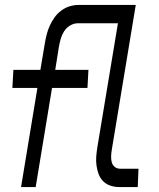

<svg xmlns="http://www.w3.org/2000/svg" viewBox="-20 -755 640 775"><path d="M65 0 131 -400H30L34 -473H143L161 -580Q164 -598 168.5 -616Q173 -634 181 -651.5Q189 -669 200 -684.5Q211 -700 227 -712Q243 -724 261 -729.5Q279 -735 297 -735H528L431 -149Q429 -136 428.5 -124Q428 -112 431 -100.5Q434 -89 443 -81.5Q452 -74 465 -74H539L536 0H461Q443 0 426 -5.5Q409 -11 396.5 -23.5Q384 -36 378 -52.5Q372 -69 369.5 -87Q367 -105 368.5 -123.5Q370 -142 373 -161L456 -661H293Q278 -661 263 -652Q248 -643 239 -629Q230 -615 225.5 -599.5Q221 -584 218 -568L203 -473H337L333 -400H190L124 0Z"/></svg>

Font: Iosevka SS04 Extended
Style: Italic
Weight: 400
Width: 7
Italic angle: -9°
Monospace: yes
Designer: Belleve Invis
Foundry: Belleve Invis
Version: Version 19.0.0; ttfautohint (v1.8.4)